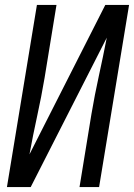

<svg xmlns="http://www.w3.org/2000/svg" viewBox="-20 -755 541 775"><path d="M8 0 129 -735H208L160 -441Q147 -364 130 -286.5Q113 -209 99 -132L405 -735H501L380 0H301L349 -294Q362 -371 379 -448.5Q396 -526 411 -603L104 0Z"/></svg>

Font: Iosevka Fixed
Style: Italic
Weight: 400
Italic angle: -9°
Monospace: yes
Designer: Belleve Invis
Foundry: Belleve Invis
Version: Version 33.2.4